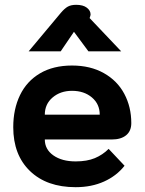

<svg xmlns="http://www.w3.org/2000/svg" viewBox="-20 -767 600 797"><path d="M35 -239Q35 -314 63 -372Q91 -430 146 -462.5Q201 -495 279 -495Q355 -495 411 -463.5Q467 -432 496 -377.5Q525 -323 525 -256Q525 -223 503.5 -205.5Q482 -188 444 -188H166Q166 -147 201.5 -122Q237 -97 294 -97Q341 -97 373.5 -110.5Q406 -124 431 -149L497 -79Q464 -37 412 -13.5Q360 10 294 10Q174 10 104.5 -57Q35 -124 35 -239ZM394 -291Q394 -335 361.5 -362.5Q329 -390 279 -390Q231 -390 198.5 -362.5Q166 -335 166 -291ZM232 -713Q248 -732 261.5 -739.5Q275 -747 296 -747Q325 -747 340.5 -735Q356 -723 356 -707Q356 -704 354 -698L352 -692L483 -554H347L287 -635L232 -554H99Z"/></svg>

Font: Niramit
Style: Bold
Weight: 700
Designer: Katatrad Aksorn Co.,Ltd.
Foundry: Cadson Demak Co.,Ltd.
Version: Version 1.001; ttfautohint (v1.6)